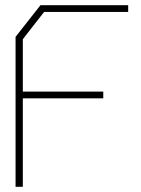

<svg xmlns="http://www.w3.org/2000/svg" viewBox="-20 -720 544 740"><path d="M150 -674 68 -569V-367H378V-341H68V0H40V-578L136 -700H474V-674Z"/></svg>

Font: Turret Road ExtraLight
Style: Regular
Weight: 275
Designer: Noponies
Foundry: Noponies
Version: Version 1.001; ttfautohint (v1.8)